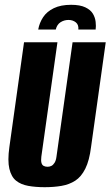

<svg xmlns="http://www.w3.org/2000/svg" viewBox="-20 -767 460 799"><path d="M276 -747Q313 -747 335 -736.5Q357 -726 366.5 -710Q376 -694 378 -676Q380 -658 378 -644H306Q308 -664 295.5 -674Q283 -684 265 -684Q247 -684 232 -674.5Q217 -665 212 -644H139Q144 -672 159.5 -695.5Q175 -719 204 -733Q233 -747 276 -747ZM166 12Q128 12 97.5 6.5Q67 1 47 -15Q27 -31 19 -64.5Q11 -98 19 -155L80 -591H219L152 -115Q150 -99 152.5 -89.5Q155 -80 162 -76.5Q169 -73 178 -73Q186 -73 193.5 -76.5Q201 -80 207 -89.5Q213 -99 215 -115L282 -591H420L359 -156Q352 -99 335 -65Q318 -31 293 -15Q268 1 236 6.5Q204 12 166 12Z"/></svg>

Font: Alumni Sans Thin ExtraBold
Style: Italic
Weight: 800
Italic angle: -8°
Version: Version 1.016